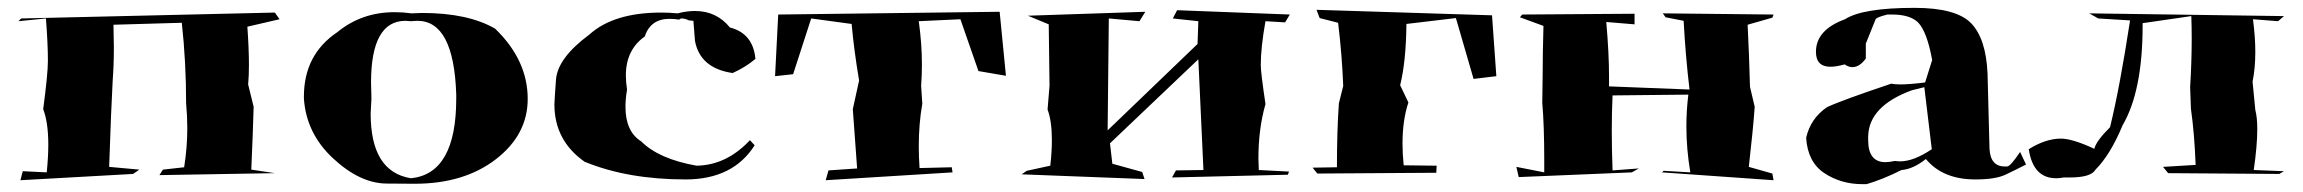

<svg xmlns="http://www.w3.org/2000/svg" viewBox="-20 -526 5866 489"><path d="M32 -67 38 -90 99 -87Q103 -126 103 -158Q103 -214 90 -248Q102 -338 102 -371Q102 -414 97 -479L27 -472L34 -479L680 -494L692 -477L610 -458Q614 -402 614 -360Q614 -333 612 -311L626 -254Q624 -184 620 -94L680 -85L386 -80L395 -94L449 -100Q457 -150 457 -200Q457 -231 454 -263Q454 -369 443 -468L269 -463L270 -405Q270 -359 267 -321Q263 -249 258 -101L335 -94L319 -83Z M1036 -58Q1032 -58 964.5 -58.5Q897 -59 828.5 -122.5Q760 -186 754 -275V-280Q754 -387 839 -444Q901 -495 985 -495Q1006 -495 1028 -492L1055 -493Q1172 -493 1241 -453Q1324 -373 1324 -274Q1324 -183 1243 -120.5Q1162 -58 1036 -58ZM1027 -72Q1142 -84 1142 -275V-285Q1136 -473 1043 -473L1026 -472L1013 -473Q925 -473 925 -316L926 -275L924 -237Q924 -88 1027 -72Z M1726 -69Q1579 -69 1469 -114Q1392 -168 1392 -260Q1392 -268 1396 -323Q1400 -378 1481 -438Q1543 -494 1664 -494Q1684 -494 1706 -492Q1729 -498 1750 -498Q1805 -498 1839 -456Q1898 -441 1904 -376Q1879 -355 1846 -340Q1763 -352 1750 -422L1746 -473L1735 -474Q1724 -479 1717 -479Q1712 -479 1710 -476Q1697 -478 1685 -478Q1637 -478 1622 -433Q1574 -399 1574 -334Q1574 -317 1577 -298Q1573 -274 1573 -254Q1573 -191 1613 -166Q1658 -121 1754 -104Q1830 -105 1890 -169L1902 -156Q1847 -69 1726 -69Z M2083 -67 2090 -92 2163 -97 2152 -248 2168 -321Q2155 -398 2149 -465L2046 -479L2000 -337L1954 -332L1962 -489L2526 -496L2542 -333L2472 -345L2426 -477L2320 -472Q2328 -414 2328 -362Q2328 -334 2326 -307L2329 -262Q2320 -211 2320 -153Q2320 -126 2322 -98L2404 -100L2406 -87Z M2895 -70 2582 -82 2595 -91 2655 -104Q2659 -140 2659 -169Q2659 -218 2648 -247L2653 -308L2651 -464L2598 -486L2897 -496L2882 -472L2804 -479L2801 -194L3030 -414L3032 -472L2967 -479L2978 -500L3265 -489L3253 -469L3203 -472Q3191 -405 3191 -360Q3191 -342 3203 -261Q3185 -198 3185 -122L3186 -93L3263 -89L3260 -81L2965 -74L2975 -92L3045 -93L3032 -375L2807 -161L2813 -109L2889 -88Z M3335 -84 3323 -99 3385 -100Q3385 -194 3390 -263L3401 -307Q3398 -386 3388 -468L3341 -480L3333 -501L3780 -487L3791 -332L3733 -325L3688 -480L3562 -465Q3561 -369 3546 -309L3567 -265Q3552 -220 3552 -160Q3552 -134 3555 -105L3639 -104L3638 -86Z M4497 -67 4213 -87 4217 -91 4285 -87Q4275 -147 4275 -204Q4275 -245 4280 -285L4087 -283Q4085 -241 4085 -193Q4085 -146 4087 -92L4154 -97L4136 -87L3848 -75L3842 -101L3913 -87V-117Q3913 -206 3908 -264L3909 -341Q3909 -389 3911 -460L3851 -482L3857 -489L4143 -491V-464L4071 -470Q4078 -390 4078 -331V-306L4283 -298Q4273 -381 4268 -473L4222 -482L4215 -492L4497 -489L4494 -481L4431 -463Q4435 -383 4437 -305L4449 -254Q4445 -197 4434 -101L4494 -84Z M4734 -57H4723Q4669 -57 4626.5 -85Q4584 -113 4580 -175Q4591 -224 4633 -253Q4669 -270 4797 -313Q4805 -311 4820 -311Q4843 -311 4883 -316L4901 -373Q4888 -445 4865 -469Q4844 -489 4799 -489H4787Q4759 -482 4757 -477L4732 -415V-377Q4716 -355 4698 -355Q4688 -355 4678 -362Q4657 -356 4642 -356Q4605 -356 4605 -394Q4605 -450 4679 -477Q4724 -506 4856 -506Q4962 -506 5000 -467Q5038 -428 5042 -339L5047 -148Q5049 -102 5086 -102H5092Q5100 -102 5125 -139L5140 -107Q5113 -93 5087.5 -81Q5062 -69 5011 -69Q4928 -69 4885 -121Q4852 -95 4823 -93Q4775 -69 4734 -57ZM4782 -113Q4792 -113 4805 -116L4819 -115Q4854 -115 4900 -146L4881 -304L4849 -296Q4740 -256 4738 -179V-169Q4738 -113 4782 -113ZM4683 -451 4684 -465Z M5217 -72Q5158 -72 5147 -146Q5190 -173 5229 -173Q5258 -173 5314 -147Q5318 -166 5354 -202Q5379 -304 5405 -474L5324 -479L5301 -492L5797 -485L5782 -472L5718 -477Q5724 -432 5724 -394Q5724 -352 5717 -318L5724 -246Q5729 -227 5729 -197Q5729 -155 5720 -93L5797 -90L5785 -83L5502 -85L5489 -101L5572 -106Q5569 -186 5560 -249L5558 -304Q5562 -369 5562 -428Q5562 -457 5561 -485L5437 -467V-461Q5437 -294 5386 -207Q5355 -132 5317 -94Q5306 -74 5251 -74H5236Q5226 -72 5217 -72Z"/></svg>

Font: Xiangcui Kesong Xiangcui Kesong
Style: Regular
Weight: 400
Version: Version 1.501;March 28, 2024;FontCreator 14.0.0.2814 64-bit